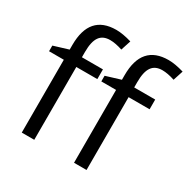

<svg xmlns="http://www.w3.org/2000/svg" viewBox="-170 -921 1062 1078"><g transform="rotate(30 360.5 -382.5)"><path d="M190.9 -535.2H327.1V-472.2H190.9V0H109.9V-472.2H14.2V-508.8L109.9 -538.1V-567.9C109.9 -699.2 167.5 -765.1 282.2 -765.1C310.5 -765.1 343.8 -759.3 381.8 -748L360.8 -683.1C329.6 -693.4 302.7 -698.2 280.8 -698.2C219.7 -698.2 190.9 -659.7 190.9 -569.8ZM529.8 -535.2H666V-472.2H529.8V0H448.7V-472.2H353V-508.8L448.7 -538.1V-567.9C448.7 -699.2 506.3 -765.1 621.1 -765.1C649.4 -765.1 682.6 -759.3 720.7 -748L699.7 -683.1C668.5 -693.4 641.6 -698.2 619.6 -698.2C558.6 -698.2 529.8 -659.7 529.8 -569.8Z"/></g></svg>

Font: OpenSansEmoji
Style: Regular
Weight: 400
Foundry: MorbZ
Version: Version 1.000;PS 001.000;hotconv 1.0.70;makeotf.lib2.5.58329